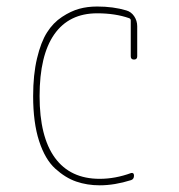

<svg xmlns="http://www.w3.org/2000/svg" viewBox="-20 -550 540 580"><path d="M281.2 9.8Q243.2 9.8 210.4 -1.5Q177.7 -12.7 147 -40.5Q116.2 -68.4 98.1 -124Q80.1 -179.7 80.1 -259.8Q80.1 -324.2 91.8 -373.5Q103.5 -422.9 122.1 -452.1Q140.6 -481.4 167.5 -499Q194.3 -516.6 219.2 -523.4Q244.1 -530.3 273.4 -530.3Q322.3 -530.3 361.3 -518.6Q376 -514.6 385.3 -501Q394.5 -487.3 394.5 -470.7V-379.9Q394.5 -370.1 384.8 -370.1Q375 -370.1 375 -379.9V-488.3Q375 -493.2 370.1 -495.1Q328.1 -509.8 273.4 -509.8Q188.5 -509.8 144 -446.3Q99.6 -382.8 99.6 -259.8Q99.6 -136.7 146 -73.2Q192.4 -9.8 281.2 -9.8Q328.1 -9.8 376 -27.3Q379.9 -28.3 382.3 -26.4Q384.8 -24.4 384.8 -19.5Q384.8 -8.8 376 -5.9Q326.2 9.8 281.2 9.8Z"/></svg>

Font: Rounded Mgen+ 1mn thin
Style: Regular
Weight: 100
Designer: [Source Han Sans]
Ryoko NISHIZUKA  (kana & ideographs); Paul D. Hunt (Latin, Greek & Cyrillic); Wenlong ZHANG  (bopomofo
Version: Version 1.059.20150602